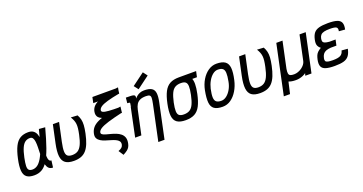

<svg xmlns="http://www.w3.org/2000/svg" viewBox="-46 -1807 5493 2907"><g transform="rotate(-20 2700.0 -353.0)"><path d="M518 -110 504 0Q462 0 438.5 -22.5Q415 -45 404.5 -83.5Q394 -122 391.5 -170Q389 -218 391 -269.5Q393 -321 394 -369Q395 -417 390.5 -455.5Q386 -494 371.5 -517Q357 -540 327 -540Q284 -541 250.5 -518Q217 -495 192 -440Q167 -385 147 -290Q130 -208 128.5 -162Q127 -116 145.5 -97Q164 -78 203 -78Q245 -78 282.5 -103.5Q320 -129 356 -190Q392 -251 427.5 -356.5Q463 -462 502 -622L601 -614Q552 -431 509 -309.5Q466 -188 420.5 -117Q375 -46 322 -16Q269 14 200 14Q120 14 78.5 -18Q37 -50 31 -120.5Q25 -191 50 -306Q76 -426 112 -497.5Q148 -569 201 -600.5Q254 -632 330 -632Q382 -632 412.5 -610Q443 -588 457.5 -550.5Q472 -513 475 -467Q478 -421 475.5 -371Q473 -321 470 -275Q467 -229 468.5 -191.5Q470 -154 481 -132Q492 -110 518 -110Z M840 14Q749 14 702 -20.5Q655 -55 646.5 -130.5Q638 -206 664 -328L726 -618H826L762 -320Q742 -226 743 -173.5Q744 -121 768.5 -99.5Q793 -78 843 -78Q898 -78 935 -101.5Q972 -125 998.5 -180.5Q1025 -236 1045 -332Q1057 -388 1061.5 -428Q1066 -468 1062.5 -499.5Q1059 -531 1047.5 -559.5Q1036 -588 1016 -621L1123 -615Q1145 -576 1154.5 -536Q1164 -496 1161 -444.5Q1158 -393 1142 -316Q1123 -226 1097.5 -163Q1072 -100 1037 -61Q1002 -22 953.5 -4Q905 14 840 14Z M1573 184 1521 104Q1559 90 1577 73.5Q1595 57 1601 31Q1608 -4 1591 -26.5Q1574 -49 1541 -64Q1508 -79 1467.5 -90.5Q1427 -102 1386.5 -115Q1346 -128 1314.5 -147Q1283 -166 1267 -195.5Q1251 -225 1261 -271Q1272 -323 1303 -361Q1334 -399 1393 -427.5Q1452 -456 1546.5 -478Q1641 -500 1779 -519L1768 -425Q1620 -391 1532.5 -364Q1445 -337 1404.5 -311Q1364 -285 1358 -255Q1354 -234 1373 -221Q1392 -208 1425.5 -198.5Q1459 -189 1500 -178.5Q1541 -168 1580.5 -152.5Q1620 -137 1651 -112Q1682 -87 1695.5 -48.5Q1709 -10 1697 47Q1691 77 1678 100Q1665 123 1640 142.5Q1615 162 1573 184ZM1767 -421Q1610 -421 1521.5 -436.5Q1433 -452 1401.5 -488.5Q1370 -525 1383 -586Q1392 -627 1418.5 -658Q1445 -689 1497.5 -714Q1550 -739 1633.5 -761.5Q1717 -784 1840 -806L1829 -711Q1705 -688 1630.5 -666.5Q1556 -645 1521 -622Q1486 -599 1480 -570Q1475 -548 1500 -535.5Q1525 -523 1592 -518Q1659 -513 1778 -513ZM1410 -708 1429 -800H1843L1824 -708Z M2134 182 2254 -384Q2267 -446 2268 -478.5Q2269 -511 2252 -523Q2235 -535 2194 -535Q2133 -535 2096 -517Q2059 -499 2039.5 -466Q2020 -433 2010 -387L1927 0H1827L1924 -463L2042 -547Q2054 -565 2075.5 -583.5Q2097 -602 2127.5 -614.5Q2158 -627 2197 -627Q2277 -627 2317 -602.5Q2357 -578 2364.5 -523Q2372 -468 2352 -376L2234 182ZM1927 -467Q1934 -498 1935 -511.5Q1936 -525 1927 -528Q1918 -531 1893 -531L1902 -618Q1958 -618 1989 -616Q2020 -614 2033.5 -606.5Q2047 -599 2048 -583Q2049 -567 2043 -539ZM2127 -671 2073 -741 2274 -890 2327 -820Z M2640 14Q2548 14 2500.5 -19.5Q2453 -53 2445 -126Q2437 -199 2462 -317Q2486 -432 2522 -501Q2558 -570 2615 -601Q2672 -632 2760 -632Q2829 -632 2872.5 -613.5Q2916 -595 2937 -555.5Q2958 -516 2957.5 -453Q2957 -390 2938 -301Q2914 -187 2878 -117.5Q2842 -48 2785 -17Q2728 14 2640 14ZM2643 -78Q2699 -78 2736 -100Q2773 -122 2798 -174.5Q2823 -227 2842 -317Q2860 -404 2858.5 -452.5Q2857 -501 2833 -520.5Q2809 -540 2757 -540Q2702 -540 2664.5 -518Q2627 -496 2602.5 -444Q2578 -392 2558 -301Q2540 -215 2541.5 -166Q2543 -117 2567.5 -97.5Q2592 -78 2643 -78ZM2749 -540 2769 -632H3039L3019 -540Z M3236 14Q3145 14 3100 -18.5Q3055 -51 3048.5 -123Q3042 -195 3065 -313Q3083 -404 3126.5 -476Q3170 -548 3231.5 -590Q3293 -632 3364 -632Q3455 -632 3501.5 -599.5Q3548 -567 3555 -495Q3562 -423 3535 -305Q3515 -215 3471.5 -142.5Q3428 -70 3368 -28Q3308 14 3236 14ZM3247 -78Q3290 -78 3330.5 -109Q3371 -140 3402 -193.5Q3433 -247 3445 -313Q3462 -400 3459.5 -449.5Q3457 -499 3431.5 -519.5Q3406 -540 3353 -540Q3311 -540 3271.5 -509Q3232 -478 3201.5 -425Q3171 -372 3155 -305Q3136 -218 3138.5 -168.5Q3141 -119 3167.5 -98.5Q3194 -78 3247 -78Z M3840 14Q3749 14 3702 -20.5Q3655 -55 3646.5 -130.5Q3638 -206 3664 -328L3726 -618H3826L3762 -320Q3742 -226 3743 -173.5Q3744 -121 3768.5 -99.5Q3793 -78 3843 -78Q3898 -78 3935 -101.5Q3972 -125 3998.5 -180.5Q4025 -236 4045 -332Q4057 -388 4061.5 -428Q4066 -468 4062.5 -499.5Q4059 -531 4047.5 -559.5Q4036 -588 4016 -621L4123 -615Q4145 -576 4154.5 -536Q4164 -496 4161 -444.5Q4158 -393 4142 -316Q4123 -226 4097.5 -163Q4072 -100 4037 -61Q4002 -22 3953.5 -4Q3905 14 3840 14Z M4156 182 4326 -618H4426L4336 -195Q4328 -148 4332.5 -122.5Q4337 -97 4357.5 -87.5Q4378 -78 4418 -78Q4450 -78 4482.5 -89.5Q4515 -101 4543 -121Q4571 -141 4590 -166Q4609 -191 4615 -218L4700 -618H4800L4668 0H4568L4579 -38Q4556 -21 4529 -9.5Q4502 2 4473 8Q4444 14 4415 14Q4377 14 4348.5 9Q4320 4 4299 -5L4256 182Z M5041 14Q4947 14 4895 -3Q4843 -20 4827.5 -60Q4812 -100 4827 -168Q4835 -205 4846.5 -231Q4858 -257 4879 -277Q4900 -297 4934 -317Q4900 -343 4889 -376Q4878 -409 4891 -467Q4905 -531 4933.5 -566.5Q4962 -602 5016.5 -617Q5071 -632 5161 -632Q5256 -632 5307 -615Q5358 -598 5373.5 -558.5Q5389 -519 5374 -451L5276 -459Q5287 -508 5262 -524Q5237 -540 5158 -540Q5102 -540 5066.5 -531.5Q5031 -523 5012.5 -503.5Q4994 -484 4987 -451Q4980 -419 4986.5 -400Q4993 -381 5017.5 -372Q5042 -363 5088 -359H5187L5167 -267H5077Q5029 -264 4998 -251.5Q4967 -239 4949.5 -215Q4932 -191 4924 -152Q4918 -123 4926.5 -107Q4935 -91 4963.5 -84.5Q4992 -78 5044 -78Q5129 -78 5166.5 -99.5Q5204 -121 5215 -172L5313 -164Q5299 -95 5269.5 -56Q5240 -17 5186 -1.5Q5132 14 5041 14Z"/></g></svg>

Font: Victor Mono Thin
Style: Italic
Weight: 100
Italic angle: -12°
Monospace: yes
Designer: Rune Bjørnerås
Version: Version 1.561;gftools[0.9.30]